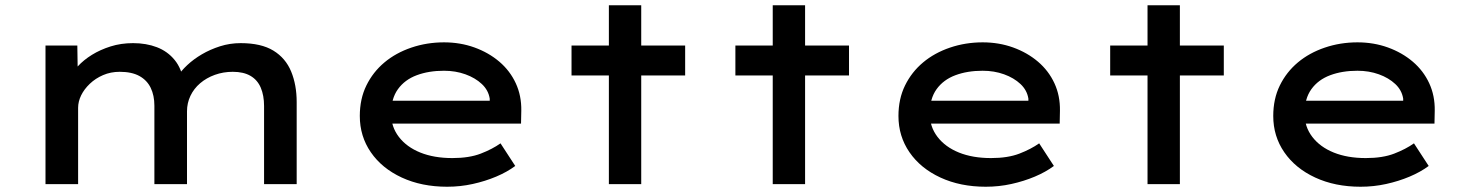

<svg xmlns="http://www.w3.org/2000/svg" viewBox="-20 -700 5579 730"><path d="M153 0V-527H274L276 -395L243 -400Q254 -424 276 -448Q298 -472 329.5 -491.5Q361 -511 400.5 -523.5Q440 -536 486 -536Q536 -536 576.5 -520.5Q617 -505 644 -472Q671 -439 679 -387L647 -393L655 -409Q668 -430 692 -452.5Q716 -475 747.5 -493.5Q779 -512 816.5 -524Q854 -536 895 -536Q973 -536 1019.5 -507.5Q1066 -479 1087 -428Q1108 -377 1108 -312V0H984V-297Q984 -337 971.5 -366.5Q959 -396 932.5 -411.5Q906 -427 865 -427Q829 -427 797 -415.5Q765 -404 741 -383.5Q717 -363 704 -335.5Q691 -308 691 -277V0H567V-298Q567 -337 553 -366Q539 -395 510 -411Q481 -427 435 -427Q401 -427 372 -414.5Q343 -402 321.5 -381.5Q300 -361 288.5 -337.5Q277 -314 277 -290V0Z M1680 10Q1583 10 1507.5 -25Q1432 -60 1390 -121Q1348 -182 1348 -259Q1348 -324 1373 -375Q1398 -426 1441.5 -462.5Q1485 -499 1544 -519Q1603 -539 1668 -539Q1730 -539 1784 -519.5Q1838 -500 1878.5 -465.5Q1919 -431 1941 -383.5Q1963 -336 1962 -279L1961 -230H1444L1421 -317H1858L1842 -303V-325Q1837 -357 1812 -380.5Q1787 -404 1749.5 -417.5Q1712 -431 1668 -431Q1610 -431 1564.5 -414Q1519 -397 1493 -361Q1467 -325 1467 -268Q1467 -218 1496.5 -179.5Q1526 -141 1578 -120Q1630 -99 1700 -99Q1764 -99 1808 -116Q1852 -133 1883 -155L1939 -69Q1908 -46 1866.5 -28.5Q1825 -11 1777.5 -0.5Q1730 10 1680 10Z M2295 0V-680H2418V0ZM2153 -413V-527H2585V-413Z M2918 0V-680H3041V0ZM2776 -413V-527H3208V-413Z M3728 10Q3631 10 3555.5 -25Q3480 -60 3438 -121Q3396 -182 3396 -259Q3396 -324 3421 -375Q3446 -426 3489.5 -462.5Q3533 -499 3592 -519Q3651 -539 3716 -539Q3778 -539 3832 -519.5Q3886 -500 3926.5 -465.5Q3967 -431 3989 -383.5Q4011 -336 4010 -279L4009 -230H3492L3469 -317H3906L3890 -303V-325Q3885 -357 3860 -380.5Q3835 -404 3797.5 -417.5Q3760 -431 3716 -431Q3658 -431 3612.5 -414Q3567 -397 3541 -361Q3515 -325 3515 -268Q3515 -218 3544.5 -179.5Q3574 -141 3626 -120Q3678 -99 3748 -99Q3812 -99 3856 -116Q3900 -133 3931 -155L3987 -69Q3956 -46 3914.5 -28.5Q3873 -11 3825.5 -0.5Q3778 10 3728 10Z M4343 0V-680H4466V0ZM4201 -413V-527H4633V-413Z M5153 10Q5056 10 4980.5 -25Q4905 -60 4863 -121Q4821 -182 4821 -259Q4821 -324 4846 -375Q4871 -426 4914.5 -462.5Q4958 -499 5017 -519Q5076 -539 5141 -539Q5203 -539 5257 -519.5Q5311 -500 5351.5 -465.5Q5392 -431 5414 -383.5Q5436 -336 5435 -279L5434 -230H4917L4894 -317H5331L5315 -303V-325Q5310 -357 5285 -380.5Q5260 -404 5222.5 -417.5Q5185 -431 5141 -431Q5083 -431 5037.5 -414Q4992 -397 4966 -361Q4940 -325 4940 -268Q4940 -218 4969.5 -179.5Q4999 -141 5051 -120Q5103 -99 5173 -99Q5237 -99 5281 -116Q5325 -133 5356 -155L5412 -69Q5381 -46 5339.5 -28.5Q5298 -11 5250.5 -0.5Q5203 10 5153 10Z"/></svg>

Font: Lexend Mega Medium
Style: Regular
Weight: 500
Version: Version 1.007